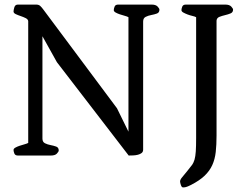

<svg xmlns="http://www.w3.org/2000/svg" viewBox="-20 -678 1068 837"><path d="M39 -24Q39 -30 47 -34.5Q55 -39 65.5 -42.5Q76 -46 87 -49Q98 -52 103 -55V-586Q102 -594 92 -599Q82 -604 70 -608Q58 -612 48.5 -616.5Q39 -621 39 -628Q39 -634 42.5 -646Q46 -658 58 -658H138Q149 -658 155.5 -652Q162 -646 170 -635L490 -206L540 -104V-603Q535 -606 524 -609Q513 -612 502.5 -615.5Q492 -619 484 -623.5Q476 -628 476 -634Q476 -640 479.5 -649Q483 -658 495 -658H641Q659 -658 667 -649.5Q675 -641 675 -636Q675 -623 664 -619Q653 -615 639.5 -612.5Q626 -610 615 -604.5Q604 -599 604 -584V-26Q604 -16 597.5 -11Q591 -6 581.5 -3.5Q572 -1 561 -0.5Q550 0 541 0L228 -407L165 -520V-74Q165 -59 176 -53.5Q187 -48 200.5 -45.5Q214 -43 225 -39Q236 -35 236 -22Q236 -17 228 -8.5Q220 0 202 0H58Q46 0 42.5 -9Q39 -18 39 -24ZM796 68Q808 53 816 42.5Q824 32 828 18Q832 4 833.5 -18Q835 -40 835 -77V-603Q830 -606 819 -608.5Q808 -611 797.5 -615Q787 -619 779 -623.5Q771 -628 771 -634Q771 -640 774.5 -649Q778 -658 790 -658H962Q980 -658 988 -649.5Q996 -641 996 -636Q996 -624 985 -619.5Q974 -615 961 -612Q948 -609 936.5 -604.5Q925 -600 924 -588V-87Q924 -47 920.5 -15.5Q917 16 905.5 41.5Q894 67 872 88Q850 109 813 128Q797 136 790.5 137.5Q784 139 778 139Q772 139 768.5 128.5Q765 118 765 113Q765 105 775 93.5Q785 82 796 68Z"/></svg>

Font: Asar
Style: Regular
Weight: 400
Designer: Eben Sorkin
Foundry: Eben Sorkin, Pria Ravichandran
Version: Version 1.003; ttfautohint (v1.3) -l 8 -r 50 -G 0 -x 0 -H 45